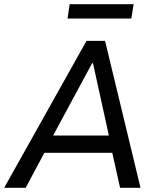

<svg xmlns="http://www.w3.org/2000/svg" viewBox="-30 -901 764 921"><path d="M-10 0 385 -705H474L644 0H546L501 -202L540 -168H151L201 -202L93 0ZM412 -598 213 -229 196 -251H522L497 -229L416 -598ZM294 -812 304 -881H611L600 -812Z"/></svg>

Font: Nunito Sans 7pt SemiCondensed Medium
Style: Italic
Weight: 500
Width: 4
Italic angle: -9°
Designer: Vernon Adams
Foundry: Vernon Adams
Version: Version 3.101;gftools[0.9.27]